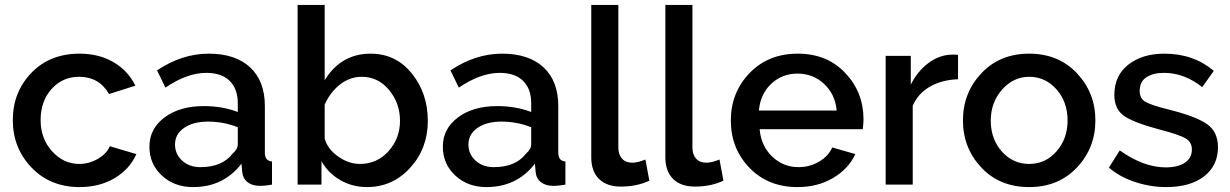

<svg xmlns="http://www.w3.org/2000/svg" viewBox="-20 -750 4998 780"><path d="M303 -532Q382 -532 441 -497.5Q500 -463 530 -402L423 -368Q383 -438 301 -438Q234 -438 189.5 -388.5Q145 -339 145 -262Q145 -187 191.5 -135.5Q238 -84 302 -84Q342 -84 378 -105Q414 -126 426 -156L534 -124Q507 -63 446 -26.5Q385 10 303 10Q184 10 108 -69.5Q32 -149 32 -262Q32 -375 107 -453.5Q182 -532 303 -532Z M764 10Q688 10 637.5 -37Q587 -84 587 -154Q587 -227 648.5 -273Q710 -319 808 -319Q884 -319 946 -295V-331Q946 -389 913 -421.5Q880 -454 818 -454Q740 -454 652 -394L618 -464Q719 -532 828 -532Q936 -532 996 -476.5Q1056 -421 1056 -319V-130Q1056 -96 1085 -94V0Q1059 5 1035 5Q1004 5 985 -10.5Q966 -26 964 -52L961 -85Q888 10 764 10ZM794 -71Q883 -71 925 -126Q946 -144 946 -164V-233Q889 -256 825 -256Q765 -256 728 -230.5Q691 -205 691 -163Q691 -124 720 -97.5Q749 -71 794 -71Z M1471 10Q1412 10 1363 -18Q1314 -46 1286 -95V0H1189V-730H1299V-424Q1365 -532 1486 -532Q1588 -532 1653 -451.5Q1718 -371 1718 -259Q1718 -147 1646.5 -68.5Q1575 10 1471 10ZM1442 -84Q1512 -84 1558.5 -136Q1605 -188 1605 -259Q1605 -331 1560.5 -384.5Q1516 -438 1450 -438Q1401 -438 1361 -406.5Q1321 -375 1299 -325V-187Q1311 -144 1354 -114Q1397 -84 1442 -84Z M1956 10Q1880 10 1829.5 -37Q1779 -84 1779 -154Q1779 -227 1840.5 -273Q1902 -319 2000 -319Q2076 -319 2138 -295V-331Q2138 -389 2105 -421.5Q2072 -454 2010 -454Q1932 -454 1844 -394L1810 -464Q1911 -532 2020 -532Q2128 -532 2188 -476.5Q2248 -421 2248 -319V-130Q2248 -96 2277 -94V0Q2251 5 2227 5Q2196 5 2177 -10.5Q2158 -26 2156 -52L2153 -85Q2080 10 1956 10ZM1986 -71Q2075 -71 2117 -126Q2138 -144 2138 -164V-233Q2081 -256 2017 -256Q1957 -256 1920 -230.5Q1883 -205 1883 -163Q1883 -124 1912 -97.5Q1941 -71 1986 -71Z M2382 -111V-730H2492V-151Q2492 -122 2507 -105.5Q2522 -89 2549 -89Q2570 -89 2602 -102L2618 -16Q2567 8 2502 8Q2445 8 2413.5 -23Q2382 -54 2382 -111Z M2683 -111V-730H2793V-151Q2793 -122 2808 -105.5Q2823 -89 2850 -89Q2871 -89 2903 -102L2919 -16Q2868 8 2803 8Q2746 8 2714.5 -23Q2683 -54 2683 -111Z M3220 10Q3100 10 3024.5 -68.5Q2949 -147 2949 -260Q2949 -374 3025 -453Q3101 -532 3221 -532Q3340 -532 3414 -453.5Q3488 -375 3488 -265Q3488 -252 3485 -225H3066Q3072 -157 3117 -114Q3162 -71 3224 -71Q3269 -71 3307 -93Q3345 -115 3361 -151L3455 -124Q3427 -64 3364.5 -27Q3302 10 3220 10ZM3063 -301H3379Q3373 -367 3328 -409Q3283 -451 3220 -451Q3157 -451 3113 -409.5Q3069 -368 3063 -301Z M3872 -527V-428Q3807 -426 3758 -398Q3709 -370 3688 -320V0H3578V-523H3680V-406Q3707 -460 3750.5 -493Q3794 -526 3844 -528Q3858 -529 3872 -527Z M4161 10Q4041 10 3966.5 -69.5Q3892 -149 3892 -261Q3892 -373 3967 -452.5Q4042 -532 4161 -532Q4280 -532 4355 -452.5Q4430 -373 4430 -261Q4430 -149 4355 -69.5Q4280 10 4161 10ZM4005 -260Q4005 -185 4050 -134.5Q4095 -84 4161 -84Q4227 -84 4272 -135Q4317 -186 4317 -261Q4317 -336 4272 -387Q4227 -438 4161 -438Q4097 -438 4051 -386Q4005 -334 4005 -260Z M4718 10Q4654 10 4591.5 -10.5Q4529 -31 4485 -69L4529 -139Q4626 -70 4716 -70Q4765 -70 4793.5 -89Q4822 -108 4822 -143Q4822 -174 4794.5 -189Q4767 -204 4690 -224Q4585 -252 4546 -279.5Q4507 -307 4507 -365Q4507 -443 4564 -487.5Q4621 -532 4710 -532Q4829 -532 4911 -462L4864 -396Q4791 -454 4709 -454Q4664 -454 4637 -436Q4610 -418 4610 -381Q4610 -350 4633 -336.5Q4656 -323 4724 -306Q4837 -278 4882.5 -246.5Q4928 -215 4928 -152Q4928 -77 4871.5 -33.5Q4815 10 4718 10Z"/></svg>

Font: Raleway
Style: Regular
Weight: 600
Designer: Matt McInerney, Pablo Impallari, Rodrigo Fuenzalida
Foundry: Matt McInerney, Pablo Impallari, Rodrigo Fuenzalida
Version: Version 1.000;PS 001.001;hotconv 1.0.56; ttfautohint (v1.5)